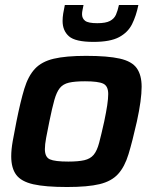

<svg xmlns="http://www.w3.org/2000/svg" viewBox="-20 -742 614 770"><path d="M249 8Q162 8 113.5 -3Q65 -14 45 -41Q25 -68 25 -115Q25 -142 31 -176Q37 -210 46 -255Q62 -335 77.5 -386Q93 -437 120 -466Q147 -495 195.5 -506.5Q244 -518 325 -518Q412 -518 460.5 -507Q509 -496 528.5 -468.5Q548 -441 548 -394Q548 -342 529 -255Q511 -175 495.5 -124Q480 -73 453.5 -44Q427 -15 379.5 -3.5Q332 8 249 8ZM254 -94Q294 -94 318 -99.5Q342 -105 355.5 -121Q369 -137 377.5 -169Q386 -201 398 -255Q406 -293 410 -320Q414 -347 414 -365Q414 -397 394 -406.5Q374 -416 321 -416Q280 -416 256.5 -410.5Q233 -405 220 -389Q207 -373 198 -341Q189 -309 178 -255Q170 -216 165 -189Q160 -162 160 -144Q160 -112 180 -103Q200 -94 254 -94ZM355 -574Q282 -574 256.5 -596.5Q231 -619 231 -658Q231 -672 233.5 -688Q236 -704 240 -722H315Q313 -711 311 -702Q309 -693 309 -685Q309 -668 321.5 -658.5Q334 -649 370 -649Q404 -649 421 -658Q438 -667 445 -683Q452 -699 457 -722H535Q526 -678 509.5 -645Q493 -612 457.5 -593Q422 -574 355 -574Z"/></svg>

Font: Saira SemiBold
Style: Italic
Weight: 600
Italic angle: -12°
Designer: Hector Gatti with collaboration of the Omnibus-Type team
Foundry: Omnibus-Type
Version: Version 1.100; ttfautohint (v1.8.3)